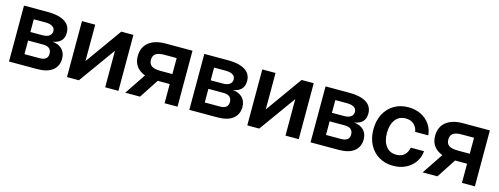

<svg xmlns="http://www.w3.org/2000/svg" viewBox="-19 -1112 4440 1709"><g transform="rotate(15 2201.0 -257.5)"><path d="M54.7 0V-515.6H277.8Q373.5 -515.6 429.4 -481.9Q485.4 -448.2 485.4 -379.4Q485.4 -286.6 383.3 -271Q440.9 -265.1 472.9 -232.7Q504.9 -200.2 504.9 -146Q504.9 -78.6 456.3 -39.3Q407.7 0 313 0ZM170.4 -99.1H308.6Q385.7 -99.1 385.7 -159.2Q385.7 -224.6 308.6 -224.6H170.4ZM170.4 -303.2H282.2Q322.3 -303.2 344.2 -319.1Q366.2 -335 366.2 -363.8Q366.2 -390.6 343 -405.5Q319.8 -420.4 277.8 -420.4H170.4Z M1063 0H940.9V-335.4H939.9L698.7 0H588.9V-515.6H710.9V-181.2H711.9L951.2 -515.6H1063Z M1607.4 0H1488.3V-176.8H1377.9L1262.2 0H1126L1255.9 -193.8Q1204.6 -212.4 1176.8 -250.2Q1148.9 -288.1 1148.9 -342.8Q1148.9 -425.3 1204.6 -470.5Q1260.3 -515.6 1360.4 -515.6H1607.4ZM1488.3 -268.6V-416H1375Q1321.3 -416 1296.1 -398.4Q1271 -380.9 1271 -341.8Q1271 -303.2 1296.9 -285.9Q1322.8 -268.6 1378.4 -268.6Z M1716.3 0V-515.6H1939.5Q2035.2 -515.6 2091.1 -481.9Q2147 -448.2 2147 -379.4Q2147 -286.6 2044.9 -271Q2102.5 -265.1 2134.5 -232.7Q2166.5 -200.2 2166.5 -146Q2166.5 -78.6 2117.9 -39.3Q2069.3 0 1974.6 0ZM1832 -99.1H1970.2Q2047.4 -99.1 2047.4 -159.2Q2047.4 -224.6 1970.2 -224.6H1832ZM1832 -303.2H1943.8Q1983.9 -303.2 2005.9 -319.1Q2027.8 -335 2027.8 -363.8Q2027.8 -390.6 2004.6 -405.5Q1981.4 -420.4 1939.5 -420.4H1832Z M2724.6 0H2602.5V-335.4H2601.6L2360.4 0H2250.5V-515.6H2372.6V-181.2H2373.5L2612.8 -515.6H2724.6Z M2833.5 0V-515.6H3056.6Q3152.3 -515.6 3208.3 -481.9Q3264.2 -448.2 3264.2 -379.4Q3264.2 -286.6 3162.1 -271Q3219.7 -265.1 3251.7 -232.7Q3283.7 -200.2 3283.7 -146Q3283.7 -78.6 3235.1 -39.3Q3186.5 0 3091.8 0ZM2949.2 -99.1H3087.4Q3164.6 -99.1 3164.6 -159.2Q3164.6 -224.6 3087.4 -224.6H2949.2ZM2949.2 -303.2H3061Q3101.1 -303.2 3123 -319.1Q3145 -335 3145 -363.8Q3145 -390.6 3121.8 -405.5Q3098.6 -420.4 3056.6 -420.4H2949.2Z M3595.7 11.7Q3520.5 11.7 3463.6 -22.5Q3406.7 -56.6 3375.2 -117.2Q3343.8 -177.7 3343.8 -257.3Q3343.8 -336.9 3375.2 -397.7Q3406.7 -458.5 3463.6 -492.9Q3520.5 -527.3 3595.7 -527.3Q3660.6 -527.3 3711.4 -502.2Q3762.2 -477.1 3793.2 -432.9Q3824.2 -388.7 3829.6 -331.1H3709Q3702.1 -372.6 3673.6 -398.7Q3645 -424.8 3597.2 -424.8Q3536.6 -424.8 3502.4 -379.4Q3468.3 -334 3468.3 -257.3Q3468.3 -181.2 3502.4 -136Q3536.6 -90.8 3597.2 -90.8Q3645.5 -90.8 3672.4 -116.5Q3699.2 -142.1 3708 -185.1H3829.6Q3825.2 -128.4 3794.2 -84Q3763.2 -39.6 3712.2 -13.9Q3661.1 11.7 3595.7 11.7Z M4347.7 0H4228.5V-176.8H4118.2L4002.4 0H3866.2L3996.1 -193.8Q3944.8 -212.4 3917 -250.2Q3889.2 -288.1 3889.2 -342.8Q3889.2 -425.3 3944.8 -470.5Q4000.5 -515.6 4100.6 -515.6H4347.7ZM4228.5 -268.6V-416H4115.2Q4061.5 -416 4036.4 -398.4Q4011.2 -380.9 4011.2 -341.8Q4011.2 -303.2 4037.1 -285.9Q4063 -268.6 4118.7 -268.6Z"/></g></svg>

Font: Inter Display SemiBold
Style: Regular
Weight: 600
Designer: Rasmus Andersson
Foundry: rsms
Version: Version 4.001;git-9221beed3